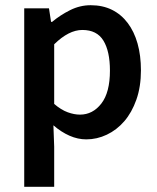

<svg xmlns="http://www.w3.org/2000/svg" viewBox="-20 -523 604 737"><path d="M73 194V-491H168L176 -439H180Q211 -465 249 -484Q287 -503 328 -503Q374 -503 409.5 -485.5Q445 -468 470 -435Q495 -402 508 -356Q521 -310 521 -253Q521 -190 503.5 -140.5Q486 -91 457 -57.5Q428 -24 390 -6Q352 12 311 12Q279 12 247 -2Q215 -16 185 -42L188 40V194ZM287 -83Q336 -83 369 -125.5Q402 -168 402 -252Q402 -326 377 -367Q352 -408 296 -408Q244 -408 188 -353V-124Q215 -101 240 -92Q265 -83 287 -83Z"/></svg>

Font: TT Toshiba Sans Medium
Style: Regular
Weight: 500
Designer: Paul D. Hunt
Foundry: Toshiba Corporation
Version: Version 2.020;PS 2.000;hotconv 1.0.86;makeotf.lib2.5.63406